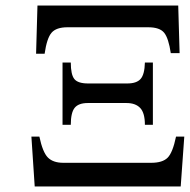

<svg xmlns="http://www.w3.org/2000/svg" viewBox="-20 -677 689 697"><path d="M636 0H106L94 -181H123Q135 -124 154 -105Q173 -86 210 -86H529Q570 -86 588.5 -104.5Q607 -123 619 -181H649ZM632 -484H600Q592 -538 576 -558Q560 -578 518 -578H225Q184 -578 167 -558Q150 -538 142 -482H111L116 -657H627ZM535 -224H506Q506 -267 489 -285Q472 -303 439 -303H299Q265 -303 251 -285.5Q237 -268 237 -224H207V-450H237Q237 -406 250 -390Q263 -374 300 -374H442Q476 -374 490.5 -390.5Q505 -407 506 -450H535Z"/></svg>

Font: myMathFont
Style: Regular
Weight: 400
Designer: Ross Mills, John Hudson & Paul Hanslow, Tiro Typeworks Ltd; with prior portions MicroPress Inc., and Coen Hoffman. Math 
Foundry: Tiro Typeworks Ltd
Version: Version 2.13 b171